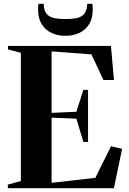

<svg xmlns="http://www.w3.org/2000/svg" viewBox="-20 -983 672 1003"><path d="M89 -37.5V-707L21.5 -725V-743H559.5L575.5 -565H520.5L457.5 -699L249.5 -714.5V-393.5L379 -399L415.5 -513.5H440V-241.5H415.5L379 -363L249.5 -368.5V-28L478 -54L560 -219L618 -205.5L575 0H21V-18.5ZM322 -796Q280.5 -796 248.2 -811.5Q216 -827 197.5 -857.2Q179 -887.5 179 -932Q179 -942.5 179.5 -948.8Q180 -955 181 -963H208Q208 -958 208.8 -952.5Q209.5 -947 210.5 -940.5Q216 -915.5 231.2 -903.2Q246.5 -891 269.8 -887.2Q293 -883.5 322 -883.5Q351 -883.5 374.2 -887.2Q397.5 -891 412.8 -903.2Q428 -915.5 433 -940.5Q434.5 -947 435 -952.5Q435.5 -958 435.5 -963H462.5Q463.5 -955 464 -948.8Q464.5 -942.5 464.5 -932Q464.5 -887.5 446 -857.2Q427.5 -827 395.5 -811.5Q363.5 -796 322 -796Z"/></svg>

Font: Merriweather 144pt
Style: Bold
Weight: 700
Version: Version 2.100